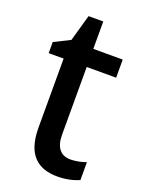

<svg xmlns="http://www.w3.org/2000/svg" viewBox="-130 -724 601 797"><g transform="rotate(20 170.5 -325.0)"><path d="M252 -75C210 -75 185 -103 185 -159V-459H315V-539H185V-660H120L87 -543L17 -508V-459H83V-154C83 -32 141 10 226 10C263 10 297 2 321 -9V-88C302 -81 276 -75 252 -75Z"/></g></svg>

Font: Noto Sans Devanagari SemiCondensed Medium
Style: Regular
Weight: 500
Width: 4
Designer: Jelle Bosma - Monotype Design Team
Foundry: Monotype Imaging Inc.
Version: Version 2.004